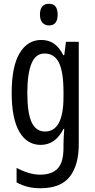

<svg xmlns="http://www.w3.org/2000/svg" viewBox="-20 -759 502 1019"><path d="M199 -547Q237 -547 265.5 -528Q294 -509 316 -466H321L330 -537H398V6Q398 118 350 179Q302 240 195 240Q158 240 127.5 232.5Q97 225 68 209V132Q136 168 193 168Q255 168 286 135.5Q317 103 317 25V9Q317 -8 318 -29.5Q319 -51 321 -75H317Q274 10 196 10Q123 10 82.5 -60Q42 -130 42 -266Q42 -406 84 -476.5Q126 -547 199 -547ZM216 -475Q169 -475 147 -421.5Q125 -368 125 -265Q125 -159 148 -110Q171 -61 219 -61Q317 -61 317 -245V-270Q317 -377 293 -426Q269 -475 216 -475ZM240 -739Q286 -739 286 -681Q286 -624 240 -624Q218 -624 205 -639Q192 -654 192 -681Q192 -739 240 -739Z"/></svg>

Font: Noto Sans Hebrew ExtraCondensed
Style: Regular
Weight: 400
Width: 2
Designer: Monotype Design Team
Foundry: Monotype Imaging Inc.
Version: Version 2.004; ttfautohint (v1.8.4.7-5d5b)